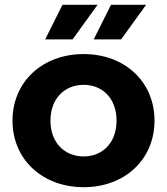

<svg xmlns="http://www.w3.org/2000/svg" viewBox="-20 -771 695 799"><path d="M168 -607H282L386 -751H240ZM370 -607H484L588 -751H442ZM328 8C499 8 623 -107 623 -269C623 -431 499 -546 328 -546C157 -546 32 -431 32 -269C32 -107 157 8 328 8ZM328 -120C250 -120 190 -176 190 -269C190 -362 250 -418 328 -418C406 -418 465 -362 465 -269C465 -176 406 -120 328 -120Z"/></svg>

Font: Talent SemiBold
Style: Bold
Weight: 700
Designer: Mike Powis
Version: Version 1.001;hotconv 1.0.109;makeotfexe 2.5.65596